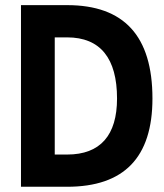

<svg xmlns="http://www.w3.org/2000/svg" viewBox="-20 -713 626 733"><path d="M60.1 0H236.3C453.6 0 562 -111.8 562 -336.9C562 -575.7 453.6 -693.4 236.3 -693.4H60.1ZM189 -123V-570.3H236.3C363.3 -570.3 426.8 -490.2 426.8 -336.9C426.8 -196.8 363.3 -123 236.3 -123Z"/></svg>

Font: Cascadia Mono NF
Style: Bold
Weight: 700
Monospace: yes
Designer: Aaron Bell
Foundry: Saja Typeworks
Version: Version 2404.023